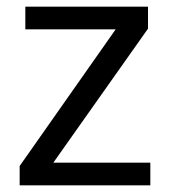

<svg xmlns="http://www.w3.org/2000/svg" viewBox="-20 -556 510 576"><path d="M431 0H39V-58L327 -468H56V-536H424V-470L140 -68H431Z"/></svg>

Font: binaryvertical115
Style: Book
Weight: 400
Designer: Jelle Bosma - Monotype Design Team
Foundry: Monotype Imaging Inc.
Version: Version 2.003